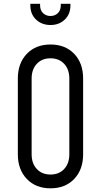

<svg xmlns="http://www.w3.org/2000/svg" viewBox="-20 -1008 549 1044"><path d="M254.5 16Q174.5 16 125.8 -35Q77 -86 77 -169V-581Q77 -664.5 125.8 -715.2Q174.5 -766 254.5 -766Q335 -766 383.5 -715.2Q432 -664.5 432 -581V-169Q432 -86 383.5 -35Q335 16 254.5 16ZM254.5 -59Q301 -59 329 -89.2Q357 -119.5 357 -169V-581Q357 -630.5 329 -660.8Q301 -691 254.5 -691Q208 -691 180 -660.8Q152 -630.5 152 -581V-169Q152 -119.5 180 -89.2Q208 -59 254.5 -59ZM254.5 -872Q207.5 -872 176.2 -901.5Q145 -931 145 -979V-987.5H198V-979Q198 -952 214.2 -936.5Q230.5 -921 254.5 -921Q278.5 -921 294.5 -936.5Q310.5 -952 310.5 -979V-987.5H363V-979Q363 -931 332.2 -901.5Q301.5 -872 254.5 -872Z"/></svg>

Font: Mohave
Style: Regular
Weight: 400
Designer: Gumpita Rahayu
Foundry: Tokotype
Version: Version 2.003; ttfautohint (v1.8.3)